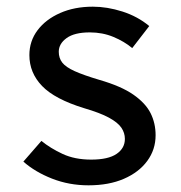

<svg xmlns="http://www.w3.org/2000/svg" viewBox="-20 -545 541 575"><path d="M50 -61 104 -123Q131 -101 167.5 -84Q204 -67 253 -67Q304 -67 329 -84Q354 -101 354 -129Q354 -147 343.5 -162.5Q333 -178 306.5 -192.5Q280 -207 232 -221Q144 -248 106 -287.5Q68 -327 68 -380Q68 -422 92.5 -454.5Q117 -487 160 -506Q203 -525 258 -525Q301 -525 346.5 -510.5Q392 -496 427 -467L376 -401Q352 -421 319.5 -434.5Q287 -448 249 -448Q203 -448 179.5 -431Q156 -414 156 -390Q156 -371 166.5 -357.5Q177 -344 203.5 -332Q230 -320 277 -306Q343 -287 379.5 -261.5Q416 -236 431 -206Q446 -176 446 -140Q446 -97 421 -63Q396 -29 351 -9.5Q306 10 245 10Q187 10 136 -10Q85 -30 50 -61Z"/></svg>

Font: Radio Canada
Style: Regular
Weight: 400
Designer: Charles Daoud, Etienne Aubert Bonn, Alexandre Saumier Demers, Jacques Le Bailly
Foundry: Radio-Canada
Version: Version 2.104;gftools[0.9.28.dev5+ged2979d]